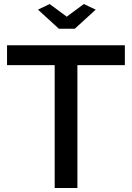

<svg xmlns="http://www.w3.org/2000/svg" viewBox="-20 -935 656 955"><path d="M227 -915 312 -852 397 -915 456 -887 352 -792H273L169 -887ZM601 -611H365V0H252V-611H15V-710H601Z"/></svg>

Font: Raleway-v4020 SemiBold
Style: Regular
Weight: 600
Designer: Matt McInerney, Pablo Impallari, Rodrigo Fuenzalida
Foundry: Matt McInerney, Pablo Impallari, Rodrigo Fuenzalida
Version: Version 4.020;PS 004.020;hotconv 1.0.88;makeotf.lib2.5.64775